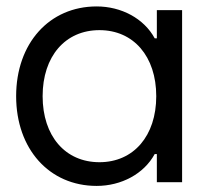

<svg xmlns="http://www.w3.org/2000/svg" viewBox="-20 -578 654 609"><path d="M286.6 11.7C364.7 11.7 436.5 -26.4 470.7 -89.4H477.5V0H557.6V-545.9H477.5V-456.5H470.7C436.5 -519.5 364.7 -557.6 286.6 -557.6C136.2 -557.6 31.2 -440.4 31.2 -272.9C31.2 -105.5 136.2 11.7 286.6 11.7ZM115.2 -272.9C115.2 -399.4 187 -482.4 295.4 -482.4C403.8 -482.4 475.6 -398.9 475.6 -272.9C475.6 -147 403.8 -63.5 295.4 -63.5C187 -63.5 115.2 -146.5 115.2 -272.9Z"/></svg>

Font: Guggenheim Sans Display
Style: Regular
Weight: 400
Designer: Modified by Tom Baber under direction of Pentagram Design 2023
Foundry: rsms
Version: Version 1.001;Glyphs 3.1.2 (3151)